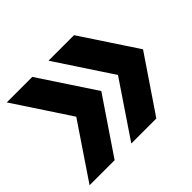

<svg xmlns="http://www.w3.org/2000/svg" viewBox="-123 -681 846 846"><g transform="rotate(-45 300.0 -258.0)"><path d="M421 -516 592 -257 418 0H262L434 -255L262 -516ZM161 -516 332 -257 158 0H2L174 -255L2 -516Z"/></g></svg>

Font: Red Hat Mono
Style: Bold
Weight: 700
Monospace: yes
Designer: Pentagram, MCKL
Foundry: Pentagram, MCKL
Version: Version 1.023; ttfautohint (v1.8.3)